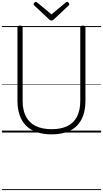

<svg xmlns="http://www.w3.org/2000/svg" viewBox="-20 -1382 1074 2002"><path d="M519 19Q432 19 365 -3.5Q298 -26 253 -70.5Q208 -115 185 -180.5Q162 -246 162 -332V-1096Q162 -1106 168.5 -1110.5Q175 -1115 189 -1115Q204 -1115 210 -1110.5Q216 -1106 216 -1096V-330Q216 -233 250.5 -167Q285 -101 352.5 -68Q420 -35 519 -35Q617 -35 683.5 -68Q750 -101 783.5 -167Q817 -233 817 -330V-1096Q817 -1106 823.5 -1110.5Q830 -1115 844 -1115Q871 -1115 871 -1096V-332Q871 -217 831 -139Q791 -61 712.5 -21Q634 19 519 19ZM680 -1362Q688 -1362 695 -1354.5Q702 -1347 702 -1338Q702 -1336 701.5 -1333Q701 -1330 697 -1326L542 -1180Q536 -1175 531 -1171.5Q526 -1168 517 -1168Q508 -1168 503 -1171.5Q498 -1175 492 -1180L336 -1326Q333 -1330 332 -1333.5Q331 -1337 331 -1339Q331 -1348 338.5 -1355Q346 -1362 354 -1362Q359 -1362 362.5 -1359.5Q366 -1357 370 -1354L517 -1232L663 -1354Q668 -1357 671.5 -1359.5Q675 -1362 680 -1362ZM0 590H1034V600H0ZM0 -20H1034V0H0ZM0 -505H1034V-500H0ZM0 -1110H1034V-1100H0Z"/></svg>

Font: Playwrite FR Moderne Guides
Style: Regular
Weight: 400
Designer: Veronika Burian, José Scaglione
Foundry: TypeTogether
Version: Version 1.003